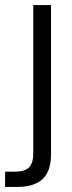

<svg xmlns="http://www.w3.org/2000/svg" viewBox="-47 -516 285 756"><path d="M-27 220V160H11Q50 160 67 143.5Q84 127 84 88V-496H154V91Q154 135 139.5 163.5Q125 192 95.5 206Q66 220 22 220Z"/></svg>

Font: DM Sans 24pt Light
Style: Regular
Weight: 300
Designer: Colophon Foundry, Jonny Pinhorn
Foundry: Colophon Foundry
Version: Version 4.004;gftools[0.9.30]